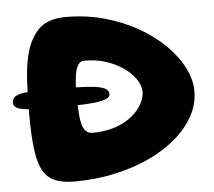

<svg xmlns="http://www.w3.org/2000/svg" viewBox="-67 -664 815 730"><g transform="rotate(-5 341.0 -299.0)"><path d="M118 -273Q67.5 -273 37.5 -275.2Q7.5 -277.5 -5.8 -284.5Q-19 -291.5 -19 -304.5Q-19 -321.5 -4.5 -329.8Q10 -338 44.5 -340.5Q79 -343 139.5 -343Q190 -343 229.2 -342Q268.5 -341 295.5 -337.8Q322.5 -334.5 336.2 -326.8Q350 -319 350 -305.5Q350 -294.5 334.8 -287.8Q319.5 -281 289.8 -277.8Q260 -274.5 217 -273.8Q174 -273 118 -273ZM189 14Q142 14 113.2 1Q84.5 -12 69.8 -38.2Q55 -64.5 48.5 -105.5Q43 -136.5 41 -176.5Q39 -216.5 39 -264.5Q39 -328.5 42.2 -383.8Q45.5 -439 56 -482Q71 -542.5 106 -577.2Q141 -612 209.5 -612Q287.5 -612 357.2 -592.5Q427 -573 484.8 -540Q542.5 -507 584.5 -465.2Q626.5 -423.5 649.5 -378Q672.5 -332.5 672.5 -289Q672.5 -239.5 648 -194.5Q623.5 -149.5 579.2 -111.5Q535 -73.5 474.8 -45.5Q414.5 -17.5 342 -1.8Q269.5 14 189 14ZM272 -164.5Q312 -164.5 344.2 -173Q376.5 -181.5 401 -196Q425.5 -210.5 442.2 -228.8Q459 -247 467.5 -266.5Q476 -286 476 -304.5Q476 -321 466.2 -339.8Q456.5 -358.5 438.2 -376.2Q420 -394 394 -408.5Q368 -423 335.8 -431.8Q303.5 -440.5 265.5 -440.5Q252.5 -440.5 244.5 -430.8Q236.5 -421 232 -403.5Q228.5 -389 226.8 -370.2Q225 -351.5 225 -330Q225 -287 226.5 -255.5Q228 -224 233 -204Q242.5 -164.5 272 -164.5Z"/></g></svg>

Font: Gluten SemiBold
Style: Regular
Weight: 600
Designer: Tyler Finck
Foundry: Etcetera Type Company
Version: Version 1.300